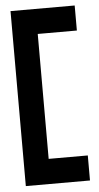

<svg xmlns="http://www.w3.org/2000/svg" viewBox="-52 -683 405 787"><g transform="rotate(-5 150.0 -290.0)"><path d="M22 70H286V-33H125V-547H286V-650H22Z"/></g></svg>

Font: Charger Sport
Style: Blk
Weight: 900
Designer: Jasper
Foundry: Cannot Into Space Fonts
Version: Version 1.1